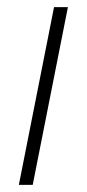

<svg xmlns="http://www.w3.org/2000/svg" viewBox="-20 -520 244 540"><path d="M132 -500H171L72 0H33Z"/></svg>

Font: Albert Sans ExtraLight
Style: Italic
Weight: 250
Italic angle: -11.25°
Designer: Andreas Rasmussen
Foundry: a.Foundry
Version: Version 1.025